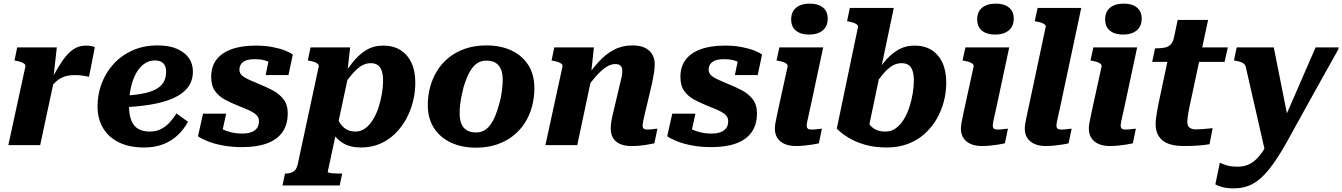

<svg xmlns="http://www.w3.org/2000/svg" viewBox="-20 -802 7417 1061"><path d="M26 0H202L281 -369L275 -370L294 -540H75L60 -468L69 -466Q86 -463 98 -458.5Q110 -454 116 -448Q122 -442 120 -433ZM504 -541Q500 -544 487.5 -547Q475 -550 455 -550Q421 -550 394.5 -535Q368 -520 344.5 -491.5Q321 -463 297.5 -423Q274 -383 248 -332L255 -313Q271 -334 286.5 -348.5Q302 -363 318.5 -371.5Q335 -380 353.5 -383.5Q372 -387 392 -387Q418 -387 438 -384Q458 -381 472 -378Z M776 13Q696 13 638.5 -14.5Q581 -42 550 -93.5Q519 -145 519 -215Q519 -281 542 -341.5Q565 -402 608 -449Q651 -496 712.5 -523.5Q774 -551 850 -551Q916 -551 959.5 -531.5Q1003 -512 1024.5 -480Q1046 -448 1046 -407Q1046 -357 1019 -320.5Q992 -284 939 -260Q886 -236 809 -223.5Q732 -211 632 -208L636 -272Q706 -274 756 -282.5Q806 -291 837 -306.5Q868 -322 883 -346.5Q898 -371 898 -405Q898 -425 891.5 -439Q885 -453 871 -460.5Q857 -468 835 -468Q803 -468 776.5 -449Q750 -430 731.5 -396Q713 -362 703 -316.5Q693 -271 693 -217Q693 -167 706 -135.5Q719 -104 744.5 -89.5Q770 -75 808 -75Q843 -75 870 -89Q897 -103 918 -126Q939 -149 955 -175L1019 -129Q996 -87 961.5 -54.5Q927 -22 881 -4.5Q835 13 776 13Z M1318 11Q1261 11 1212.5 2Q1164 -7 1129 -21Q1094 -35 1074 -49L1102 -174H1230L1201 -43Q1181 -50 1173.5 -62.5Q1166 -75 1166.5 -88Q1167 -101 1174 -111Q1186 -100 1207 -89Q1228 -78 1256.5 -71Q1285 -64 1318 -64Q1348 -64 1368.5 -71.5Q1389 -79 1400 -94Q1411 -109 1411 -133Q1411 -150 1401 -162Q1391 -174 1374 -183.5Q1357 -193 1336.5 -201Q1316 -209 1295 -218Q1258 -233 1224 -251Q1190 -269 1168.5 -298.5Q1147 -328 1147 -377Q1147 -433 1175 -471Q1203 -509 1258 -529.5Q1313 -550 1394 -550Q1444 -550 1485.5 -542Q1527 -534 1556 -522.5Q1585 -511 1598 -500L1574 -387H1448L1469 -489Q1482 -490 1491.5 -480.5Q1501 -471 1505 -458.5Q1509 -446 1502 -435Q1492 -446 1476.5 -455Q1461 -464 1439 -469.5Q1417 -475 1388 -475Q1344 -475 1323.5 -459.5Q1303 -444 1303 -417Q1303 -397 1318.5 -384Q1334 -371 1359.5 -360Q1385 -349 1415 -336Q1453 -321 1488.5 -302Q1524 -283 1547 -253Q1570 -223 1570 -176Q1570 -113 1540.5 -71.5Q1511 -30 1455 -9.5Q1399 11 1318 11Z M1541 223 1555 157H1557Q1583 157 1600.5 147Q1618 137 1625 107L1741 -433Q1743 -442 1737 -448Q1731 -454 1719.5 -458.5Q1708 -463 1691 -466L1681 -468L1696 -540H1915L1898 -389L1909 -403L1791 148Q1791 150 1797 152Q1803 154 1812.5 155Q1822 156 1834 156.5Q1846 157 1858 157H1871L1857 223ZM1785 -164 1832 -187Q1841 -154 1855 -128.5Q1869 -103 1891 -89Q1913 -75 1945 -75Q1974 -75 1998.5 -93Q2023 -111 2041.5 -141.5Q2060 -172 2072 -209Q2084 -246 2090.5 -284.5Q2097 -323 2097 -356Q2097 -389 2089.5 -410.5Q2082 -432 2067 -442.5Q2052 -453 2029 -453Q2000 -453 1975 -437Q1950 -421 1923 -389Q1896 -357 1862 -308L1850 -339Q1888 -405 1924.5 -452Q1961 -499 2002.5 -524.5Q2044 -550 2097 -550Q2153 -550 2192.5 -525.5Q2232 -501 2253.5 -455.5Q2275 -410 2275 -345Q2275 -292 2262 -240.5Q2249 -189 2224 -143.5Q2199 -98 2162.5 -62.5Q2126 -27 2079 -7Q2032 13 1975 13Q1916 13 1876.5 -10.5Q1837 -34 1815 -74Q1793 -114 1785 -164Z M2736 -219Q2744 -244 2748.5 -268.5Q2753 -293 2755.5 -317Q2758 -341 2758 -362Q2758 -395 2748.5 -418.5Q2739 -442 2719.5 -454.5Q2700 -467 2667 -467Q2642 -467 2622 -455.5Q2602 -444 2587 -423Q2572 -402 2561 -375Q2550 -348 2541 -318Q2535 -293 2530 -268.5Q2525 -244 2522.5 -220.5Q2520 -197 2520 -175Q2520 -142 2529.5 -118.5Q2539 -95 2559 -82.5Q2579 -70 2611 -70Q2636 -70 2656 -81.5Q2676 -93 2691 -114Q2706 -135 2717 -162Q2728 -189 2736 -219ZM2344 -222Q2344 -273 2357 -321.5Q2370 -370 2396 -411.5Q2422 -453 2460.5 -484Q2499 -515 2551 -533Q2603 -551 2668 -551Q2748 -551 2807.5 -522.5Q2867 -494 2900 -441.5Q2933 -389 2933 -315Q2933 -264 2920.5 -215.5Q2908 -167 2882 -125.5Q2856 -84 2817.5 -53Q2779 -22 2727 -4Q2675 14 2610 14Q2531 14 2471 -14.5Q2411 -43 2377.5 -95.5Q2344 -148 2344 -222Z M2994 0H3170L3253 -392H3246L3262 -540H3043L3028 -468L3037 -466Q3054 -463 3066 -458.5Q3078 -454 3084 -448Q3090 -442 3088 -433ZM3555 -222 3584 -345Q3590 -375 3594 -400.5Q3598 -426 3598 -447Q3598 -494 3567 -522.5Q3536 -551 3475 -551Q3418 -551 3372.5 -527Q3327 -503 3287.5 -459.5Q3248 -416 3209 -358L3214 -304Q3245 -349 3273.5 -381Q3302 -413 3328.5 -430.5Q3355 -448 3380 -448Q3401 -448 3410 -438Q3419 -428 3419 -411Q3419 -399 3416.5 -384Q3414 -369 3408 -347L3381 -232Q3371 -191 3365 -165Q3359 -139 3357 -122Q3355 -105 3355 -91Q3355 -59 3369 -37.5Q3383 -16 3408.5 -5.5Q3434 5 3468 5Q3492 5 3515 3Q3538 1 3558.5 -3Q3579 -7 3596 -10L3613 -91Q3606 -91 3597 -89.5Q3588 -88 3577.5 -87Q3567 -86 3557 -86Q3544 -86 3537.5 -91Q3531 -96 3531 -108Q3531 -115 3533.5 -129Q3536 -143 3541.5 -165.5Q3547 -188 3555 -222Z M3911 11Q3854 11 3805.5 2Q3757 -7 3722 -21Q3687 -35 3667 -49L3695 -174H3823L3794 -43Q3774 -50 3766.5 -62.5Q3759 -75 3759.5 -88Q3760 -101 3767 -111Q3779 -100 3800 -89Q3821 -78 3849.5 -71Q3878 -64 3911 -64Q3941 -64 3961.5 -71.5Q3982 -79 3993 -94Q4004 -109 4004 -133Q4004 -150 3994 -162Q3984 -174 3967 -183.5Q3950 -193 3929.5 -201Q3909 -209 3888 -218Q3851 -233 3817 -251Q3783 -269 3761.5 -298.5Q3740 -328 3740 -377Q3740 -433 3768 -471Q3796 -509 3851 -529.5Q3906 -550 3987 -550Q4037 -550 4078.5 -542Q4120 -534 4149 -522.5Q4178 -511 4191 -500L4167 -387H4041L4062 -489Q4075 -490 4084.5 -480.5Q4094 -471 4098 -458.5Q4102 -446 4095 -435Q4085 -446 4069.5 -455Q4054 -464 4032 -469.5Q4010 -475 3981 -475Q3937 -475 3916.5 -459.5Q3896 -444 3896 -417Q3896 -397 3911.5 -384Q3927 -371 3952.5 -360Q3978 -349 4008 -336Q4046 -321 4081.5 -302Q4117 -283 4140 -253Q4163 -223 4163 -176Q4163 -113 4133.5 -71.5Q4104 -30 4048 -9.5Q3992 11 3911 11Z M4262 -91Q4262 -105 4265 -122Q4268 -139 4273.5 -165Q4279 -191 4288 -232L4332 -433Q4334 -442 4328 -448Q4322 -454 4310 -458.5Q4298 -463 4281 -466L4271 -468L4287 -540H4529L4461 -222Q4454 -188 4448.5 -165.5Q4443 -143 4440.5 -129Q4438 -115 4438 -108Q4438 -96 4444.5 -91Q4451 -86 4465 -86Q4476 -86 4486 -87Q4496 -88 4505.5 -89.5Q4515 -91 4522 -91L4505 -10Q4488 -6 4468 -3Q4448 0 4425 2.5Q4402 5 4378 5Q4343 5 4317 -6Q4291 -17 4276.5 -38.5Q4262 -60 4262 -91ZM4352 -695Q4352 -737 4379.5 -759.5Q4407 -782 4455 -782Q4501 -782 4527.5 -760.5Q4554 -739 4554 -699Q4554 -657 4526.5 -634Q4499 -611 4451 -611Q4405 -611 4378.5 -632.5Q4352 -654 4352 -695Z M4873 -75Q4905 -75 4930 -93Q4955 -111 4974 -141.5Q4993 -172 5005 -209Q5017 -246 5023.5 -284.5Q5030 -323 5030 -356Q5030 -389 5023 -410.5Q5016 -432 5001 -442.5Q4986 -453 4962 -453Q4933 -453 4908 -437Q4883 -421 4856.5 -389Q4830 -357 4796 -308L4787 -339Q4824 -405 4860.5 -452Q4897 -499 4939.5 -524.5Q4982 -550 5034 -550Q5089 -550 5128 -525.5Q5167 -501 5188 -455.5Q5209 -410 5209 -345Q5209 -292 5195.5 -240.5Q5182 -189 5155.5 -143.5Q5129 -98 5089.5 -62.5Q5050 -27 4997.5 -7Q4945 13 4880 13Q4814 13 4761 -2Q4708 -17 4669 -41Q4630 -65 4604 -91L4721 -651Q4723 -659 4717 -665Q4711 -671 4699 -675.5Q4687 -680 4670 -683L4661 -685L4676 -758H4919L4775 -71Q4765 -81 4759 -92Q4753 -103 4751 -115Q4749 -127 4751.5 -139Q4754 -151 4761 -163Q4768 -139 4782 -118.5Q4796 -98 4818 -86.5Q4840 -75 4873 -75Z M5290 -91Q5290 -105 5293 -122Q5296 -139 5301.5 -165Q5307 -191 5316 -232L5360 -433Q5362 -442 5356 -448Q5350 -454 5338 -458.5Q5326 -463 5309 -466L5299 -468L5315 -540H5557L5489 -222Q5482 -188 5476.5 -165.5Q5471 -143 5468.5 -129Q5466 -115 5466 -108Q5466 -96 5472.5 -91Q5479 -86 5493 -86Q5504 -86 5514 -87Q5524 -88 5533.5 -89.5Q5543 -91 5550 -91L5533 -10Q5516 -6 5496 -3Q5476 0 5453 2.5Q5430 5 5406 5Q5371 5 5345 -6Q5319 -17 5304.5 -38.5Q5290 -60 5290 -91ZM5380 -695Q5380 -737 5407.5 -759.5Q5435 -782 5483 -782Q5529 -782 5555.5 -760.5Q5582 -739 5582 -699Q5582 -657 5554.5 -634Q5527 -611 5479 -611Q5433 -611 5406.5 -632.5Q5380 -654 5380 -695Z M5758 -651Q5761 -659 5755 -665Q5749 -671 5737 -675.5Q5725 -680 5707 -683L5698 -685L5714 -758H5955L5841 -222Q5834 -188 5828.5 -165.5Q5823 -143 5820.5 -129Q5818 -115 5818 -108Q5818 -96 5824.5 -91Q5831 -86 5845 -86Q5856 -86 5866 -87Q5876 -88 5885.5 -89.5Q5895 -91 5902 -91L5885 -10Q5869 -6 5848.5 -3Q5828 0 5805.5 2.5Q5783 5 5758 5Q5724 5 5698 -6Q5672 -17 5657.5 -38.5Q5643 -60 5643 -91Q5643 -105 5646 -122Q5649 -139 5654.5 -165Q5660 -191 5669 -232Z M5997 -91Q5997 -105 6000 -122Q6003 -139 6008.5 -165Q6014 -191 6023 -232L6067 -433Q6069 -442 6063 -448Q6057 -454 6045 -458.5Q6033 -463 6016 -466L6006 -468L6022 -540H6264L6196 -222Q6189 -188 6183.5 -165.5Q6178 -143 6175.5 -129Q6173 -115 6173 -108Q6173 -96 6179.5 -91Q6186 -86 6200 -86Q6211 -86 6221 -87Q6231 -88 6240.5 -89.5Q6250 -91 6257 -91L6240 -10Q6223 -6 6203 -3Q6183 0 6160 2.5Q6137 5 6113 5Q6078 5 6052 -6Q6026 -17 6011.5 -38.5Q5997 -60 5997 -91ZM6087 -695Q6087 -737 6114.5 -759.5Q6142 -782 6190 -782Q6236 -782 6262.5 -760.5Q6289 -739 6289 -699Q6289 -657 6261.5 -634Q6234 -611 6186 -611Q6140 -611 6113.5 -632.5Q6087 -654 6087 -695Z M6520 5Q6472 5 6437.5 -7.5Q6403 -20 6384.5 -47.5Q6366 -75 6366 -117Q6366 -132 6368.5 -150.5Q6371 -169 6374.5 -189Q6378 -209 6382 -230L6444 -522L6519 -540H6765L6747 -460H6347L6363 -535H6371Q6397 -535 6416.5 -539Q6436 -543 6449 -556Q6462 -569 6467 -593L6488 -692H6656L6554 -216Q6550 -199 6547.5 -182.5Q6545 -166 6543 -152.5Q6541 -139 6541 -130Q6541 -106 6553.5 -96.5Q6566 -87 6588 -87Q6606 -87 6624.5 -88.5Q6643 -90 6658 -91.5Q6673 -93 6681 -94L6664 -5Q6641 -1 6605.5 2Q6570 5 6520 5Z M6977 62 7040 -9 7104 -113 7019 -540H6814L6799 -468L6810 -466Q6827 -463 6838.5 -458.5Q6850 -454 6856 -448Q6862 -442 6864 -433ZM7055 -94 7002 -43Q6980 2 6959 33Q6938 64 6916.5 83Q6895 102 6871.5 110.5Q6848 119 6819 119Q6780 119 6755 110.5Q6730 102 6721 97L6696 217Q6706 223 6732 231Q6758 239 6796 239Q6841 239 6877.5 225.5Q6914 212 6947.5 182Q6981 152 7016 103Q7051 54 7091 -17Q7117 -64 7144.5 -114Q7172 -164 7201 -216Q7230 -268 7259 -320.5Q7288 -373 7317.5 -425.5Q7347 -478 7376 -530L7377 -540H7250Q7226 -484 7201.5 -428.5Q7177 -373 7153 -317Q7129 -261 7104.5 -205.5Q7080 -150 7055 -94Z"/></svg>

Font: Roboto Serif
Style: Bold Italic
Weight: 700
Italic angle: -10°
Designer: Greg Gazdowicz
Foundry: Commercial Type
Version: Version 1.008